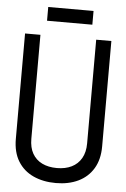

<svg xmlns="http://www.w3.org/2000/svg" viewBox="-58 -880 614 933"><g transform="rotate(5 249.5 -413.5)"><path d="M360 -838H139V-771H360ZM459 -186V-700H385V-194Q385 -151 368 -121.5Q351 -92 320.5 -77Q290 -62 249 -62Q207 -62 176.5 -77Q146 -92 129.5 -121Q113 -150 113 -193V-700H38V-186Q38 -121 65 -77Q92 -33 140 -11Q188 11 250 11Q312 11 359 -11.5Q406 -34 432.5 -78Q459 -122 459 -186Z"/></g></svg>

Font: Advent Pro Medium
Style: Regular
Weight: 500
Designer: VivaRado, Andreas Kalpakidis
Foundry: VivaRado, Andreas Kalpakidis
Version: Version 3.000